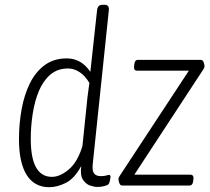

<svg xmlns="http://www.w3.org/2000/svg" viewBox="-20 -772 874 799"><path d="M185 7Q123 7 91 -44Q59 -95 59 -192Q59 -257 70 -317.5Q81 -378 104.5 -425.5Q128 -473 166 -501Q204 -529 258 -529Q289 -529 313.5 -514.5Q338 -500 356 -473L384 -730Q387 -752 405 -752H416Q435 -752 433 -730L366 -90Q363 -61 371.5 -50Q380 -39 400 -39Q414 -39 421.5 -41.5Q429 -44 434 -44Q440 -44 440 -35Q439 -27 437 -18.5Q435 -10 432 -6Q428 -1 413.5 2.5Q399 6 386 6Q372 6 354.5 0Q337 -6 325 -24.5Q313 -43 318 -81Q290 -29 254 -11Q218 7 185 7ZM196 -36Q230 -36 266.5 -67Q303 -98 323 -164L344 -367Q346 -382 348 -397.5Q350 -413 352 -427Q334 -457 311 -472Q288 -487 263 -487Q219 -487 189 -461Q159 -435 141.5 -392.5Q124 -350 116 -298Q108 -246 108 -194Q108 -36 196 -36ZM489 0Q480 0 476.5 -10Q473 -20 473 -27Q473 -32 475.5 -35.5Q478 -39 480 -43L766 -478H550Q536 -478 538 -496L539 -505Q541 -523 554 -523H815Q824 -523 827.5 -513Q831 -503 831 -496Q831 -492 829 -488Q827 -484 824 -480L539 -45H772Q787 -45 785 -27L784 -18Q782 0 768 0Z"/></svg>

Font: Asap Condensed Condensed ExtraLight
Style: Italic
Weight: 200
Width: 3
Italic angle: -6°
Designer: Pablo Cosgaya
Foundry: Omnibus-Type
Version: Version 3.001; ttfautohint (v1.8.4.7-5d5b)